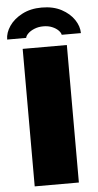

<svg xmlns="http://www.w3.org/2000/svg" viewBox="-60 -921 489 957"><g transform="rotate(-5 185.0 -442.5)"><path d="M74 0V-688H295V0ZM1 -741Q1 -775 23.5 -808Q46 -841 88 -863Q130 -885 186 -885Q244 -885 285 -863Q326 -841 348 -808Q370 -775 370 -741H274Q272 -752 260.5 -763.5Q249 -775 230 -783Q211 -791 186 -791Q162 -791 142 -783Q122 -775 110 -763.5Q98 -752 96 -741Z"/></g></svg>

Font: Archivo SemiBold Black
Style: Regular
Weight: 900
Version: Version 2.001